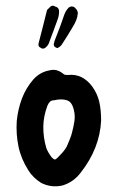

<svg xmlns="http://www.w3.org/2000/svg" viewBox="-20 -646 414 676"><path d="M336 -221Q331 -123 264 -38Q252 -22 236 -10.5Q220 1 200 7Q161 16 125 -2Q112 -10 100 -21.5Q88 -33 80 -46Q54 -87 45 -130.5Q36 -174 39 -220Q43 -261 57 -298.5Q71 -336 98 -367Q121 -392 153 -398Q168 -402 180 -398.5Q192 -395 203 -386Q206 -383 210 -382.5Q214 -382 219 -382Q246 -385 267.5 -374Q289 -363 305 -341Q323 -316 329.5 -287.5Q336 -259 336 -221ZM194 -296Q183 -296 171 -293Q161 -293 156 -288Q151 -283 147 -274Q133 -237 132.5 -200Q132 -163 143 -125Q149 -109 162 -92Q169 -85 172.5 -84.5Q176 -84 183 -91Q192 -100 200.5 -109.5Q209 -119 215 -130Q220 -142 225.5 -155Q231 -168 234 -181Q239 -200 242 -219.5Q245 -239 240 -259Q235 -280 225 -288Q215 -296 194 -296ZM188 -607Q188 -589 182 -575Q175 -556 168.5 -538Q162 -520 155 -502Q153 -495 150 -489.5Q147 -484 141 -479Q138 -476 133 -475Q128 -474 123 -478Q113 -482 116 -494Q123 -521 130 -548.5Q137 -576 144 -604Q144 -611 152 -617Q163 -631 174 -623Q182 -621 185 -616.5Q188 -612 188 -607ZM254 -599Q253 -586 248 -574Q243 -562 236 -551Q227 -535 218 -521Q209 -507 200 -493Q198 -489 195.5 -486.5Q193 -484 191 -482Q187 -479 184 -477.5Q181 -476 176 -479Q167 -484 170 -494Q172 -503 176 -512Q184 -532 192 -553.5Q200 -575 207 -596Q210 -604 215 -611Q225 -627 239 -622Q244 -620 249 -613Q254 -606 254 -599Z"/></svg>

Font: Delicious Handrawn
Style: Regular
Weight: 400
Designer: Agung Rohmat
Foundry: Agung Rohmat
Version: Version 1.002; ttfautohint (v1.8.4.7-5d5b);gftools[0.9.27]